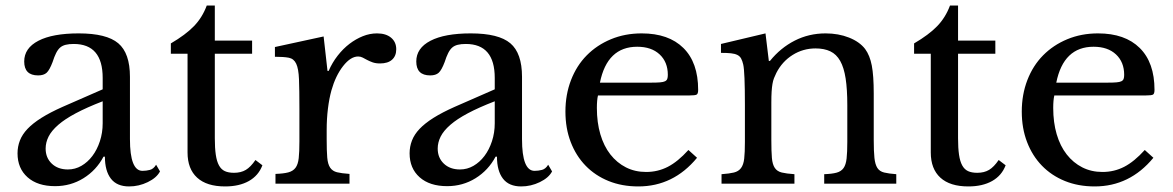

<svg xmlns="http://www.w3.org/2000/svg" viewBox="-20 -660 4216 690"><path d="M349 -296Q292 -274 252.5 -253Q213 -232 189 -211Q165 -190 154.5 -169Q144 -148 144 -126Q144 -93 166 -72Q188 -51 224 -51Q250 -51 272.5 -64Q295 -77 312 -99.5Q329 -122 339 -152.5Q349 -183 349 -217ZM349 -339V-380Q349 -502 245 -502Q228 -502 216 -499Q204 -496 196 -489Q188 -482 181.5 -469Q175 -456 169 -437Q158 -408 147.5 -398.5Q137 -389 117 -389Q67 -389 67 -439Q67 -487 118 -513.5Q169 -540 263 -540Q363 -540 405 -504.5Q447 -469 447 -384V-160Q447 -46 492 -46Q506 -46 519 -49.5Q532 -53 541 -68L555 -44Q543 -21 511 -5.5Q479 10 444 10Q400 10 378.5 -18Q357 -46 357 -97H352Q326 -48 280 -19.5Q234 9 178 9Q115 9 79 -23Q43 -55 43 -109Q43 -133 51.5 -155Q60 -177 79 -197Q98 -217 129 -236.5Q160 -256 205 -276Z M594 -467V-504Q647 -535 677 -566Q707 -597 723 -640H752V-514H886V-467H752V-163Q752 -128 755.5 -104Q759 -80 767 -65.5Q775 -51 788 -45Q801 -39 821 -39Q846 -39 863.5 -49.5Q881 -60 898 -85L923 -66Q909 -29 874.5 -9.5Q840 10 789 10Q723 10 688.5 -21.5Q654 -53 654 -112V-467Z M1154 -159Q1154 -118 1156 -94Q1158 -70 1166.5 -57.5Q1175 -45 1191 -41Q1207 -37 1236 -35V0H970V-35Q999 -36 1016 -40.5Q1033 -45 1042 -57Q1051 -69 1053.5 -91.5Q1056 -114 1056 -152V-269Q1056 -337 1054.5 -375Q1053 -413 1044.5 -431Q1036 -449 1018 -452.5Q1000 -456 968 -456V-491L1143 -529L1157 -405H1161Q1174 -435 1193.5 -460Q1213 -485 1236 -502.5Q1259 -520 1284 -530Q1309 -540 1335 -540Q1367 -540 1385.5 -524.5Q1404 -509 1404 -483Q1404 -459 1389 -445.5Q1374 -432 1346 -432Q1330 -432 1319 -436Q1308 -440 1299.5 -444.5Q1291 -449 1283.5 -453Q1276 -457 1267 -457Q1240 -457 1213 -422.5Q1186 -388 1171 -335Q1163 -306 1158.5 -269.5Q1154 -233 1154 -193Z M1758 -296Q1701 -274 1661.5 -253Q1622 -232 1598 -211Q1574 -190 1563.5 -169Q1553 -148 1553 -126Q1553 -93 1575 -72Q1597 -51 1633 -51Q1659 -51 1681.5 -64Q1704 -77 1721 -99.5Q1738 -122 1748 -152.5Q1758 -183 1758 -217ZM1758 -339V-380Q1758 -502 1654 -502Q1637 -502 1625 -499Q1613 -496 1605 -489Q1597 -482 1590.5 -469Q1584 -456 1578 -437Q1567 -408 1556.5 -398.5Q1546 -389 1526 -389Q1476 -389 1476 -439Q1476 -487 1527 -513.5Q1578 -540 1672 -540Q1772 -540 1814 -504.5Q1856 -469 1856 -384V-160Q1856 -46 1901 -46Q1915 -46 1928 -49.5Q1941 -53 1950 -68L1964 -44Q1952 -21 1920 -5.5Q1888 10 1853 10Q1809 10 1787.5 -18Q1766 -46 1766 -97H1761Q1735 -48 1689 -19.5Q1643 9 1587 9Q1524 9 1488 -23Q1452 -55 1452 -109Q1452 -133 1460.5 -155Q1469 -177 1488 -197Q1507 -217 1538 -236.5Q1569 -256 1614 -276Z M2485 -93Q2400 10 2274 10Q2215 10 2167 -9.5Q2119 -29 2084.5 -64.5Q2050 -100 2031 -149.5Q2012 -199 2012 -259Q2012 -320 2032 -372Q2052 -424 2088.5 -461Q2125 -498 2175.5 -519Q2226 -540 2286 -540Q2383 -540 2436 -487.5Q2489 -435 2489 -337Q2489 -323 2483.5 -320Q2478 -317 2458 -317H2129Q2127 -309 2126 -297.5Q2125 -286 2125 -272Q2125 -220 2137.5 -177.5Q2150 -135 2173.5 -105Q2197 -75 2229.5 -58.5Q2262 -42 2302 -42Q2344 -42 2380 -60.5Q2416 -79 2454 -121ZM2320 -363Q2340 -363 2352 -364Q2364 -365 2370 -368Q2376 -371 2378 -376.5Q2380 -382 2380 -391Q2380 -437 2350.5 -464.5Q2321 -492 2270 -492Q2162 -492 2136 -363Z M2752 -157Q2752 -116 2754 -92.5Q2756 -69 2764.5 -56.5Q2773 -44 2789.5 -40Q2806 -36 2835 -34V0H2573V-34Q2601 -36 2617.5 -40Q2634 -44 2643 -56Q2652 -68 2654.5 -90Q2657 -112 2657 -150V-283Q2657 -402 2651 -428Q2648 -441 2643.5 -449.5Q2639 -458 2630 -462.5Q2621 -467 2607 -468.5Q2593 -470 2571 -470V-502L2731 -540L2743 -441H2747Q2785 -488 2836 -514Q2887 -540 2947 -540Q2993 -540 3031 -525Q3069 -510 3089 -484Q3106 -461 3113 -424.5Q3120 -388 3120 -324V-157Q3120 -116 3122.5 -92.5Q3125 -69 3133 -56.5Q3141 -44 3157.5 -40Q3174 -36 3201 -34V0H2942V-34Q2970 -35 2986.5 -39.5Q3003 -44 3011.5 -56Q3020 -68 3022.5 -90.5Q3025 -113 3025 -150V-282Q3025 -339 3019 -378Q3013 -417 2999.5 -441Q2986 -465 2964 -475.5Q2942 -486 2911 -486Q2866 -486 2828.5 -462.5Q2791 -439 2770 -398Q2765 -388 2761.5 -379Q2758 -370 2756 -358Q2754 -346 2753 -330.5Q2752 -315 2752 -291Z M3265 -467V-504Q3318 -535 3348 -566Q3378 -597 3394 -640H3423V-514H3557V-467H3423V-163Q3423 -128 3426.5 -104Q3430 -80 3438 -65.5Q3446 -51 3459 -45Q3472 -39 3492 -39Q3517 -39 3534.5 -49.5Q3552 -60 3569 -85L3594 -66Q3580 -29 3545.5 -9.5Q3511 10 3460 10Q3394 10 3359.5 -21.5Q3325 -53 3325 -112V-467Z M4125 -93Q4040 10 3914 10Q3855 10 3807 -9.5Q3759 -29 3724.5 -64.5Q3690 -100 3671 -149.5Q3652 -199 3652 -259Q3652 -320 3672 -372Q3692 -424 3728.5 -461Q3765 -498 3815.5 -519Q3866 -540 3926 -540Q4023 -540 4076 -487.5Q4129 -435 4129 -337Q4129 -323 4123.5 -320Q4118 -317 4098 -317H3769Q3767 -309 3766 -297.5Q3765 -286 3765 -272Q3765 -220 3777.5 -177.5Q3790 -135 3813.5 -105Q3837 -75 3869.5 -58.5Q3902 -42 3942 -42Q3984 -42 4020 -60.5Q4056 -79 4094 -121ZM3960 -363Q3980 -363 3992 -364Q4004 -365 4010 -368Q4016 -371 4018 -376.5Q4020 -382 4020 -391Q4020 -437 3990.5 -464.5Q3961 -492 3910 -492Q3802 -492 3776 -363Z"/></svg>

Font: Libre Baskerville
Style: Regular
Weight: 400
Designer: Pablo Impallari, Rodrigo Fuenzalida
Foundry: Pablo Impallari, Rodrigo Fuenzalida
Version: Version 1.000; ttfautohint (v0.93) -l 8 -r 50 -G 200 -x 14 -